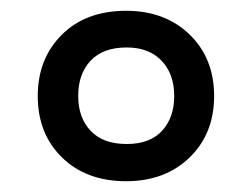

<svg xmlns="http://www.w3.org/2000/svg" viewBox="-20 -744 468 356"><path d="M214 -408Q140 -408 95 -452Q50 -496 50 -566Q50 -635 94.5 -679.5Q139 -724 214 -724Q286 -724 331.5 -680Q377 -636 377 -566Q377 -496 331.5 -452Q286 -408 214 -408ZM215 -477Q258 -477 280.5 -501.5Q303 -526 303 -566Q303 -607 279.5 -631.5Q256 -656 215 -656Q171 -656 148 -631.5Q125 -607 125 -566Q125 -526 148 -501.5Q171 -477 215 -477Z"/></svg>

Font: Noto Sans Bengali Medium
Style: Regular
Weight: 500
Designer: Jelle Bosma - Monotype Design Team
Foundry: Monotype Imaging Inc.
Version: Version 2.003; ttfautohint (v1.8.4.7-5d5b)